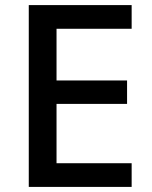

<svg xmlns="http://www.w3.org/2000/svg" viewBox="-20 -734 595 754"><path d="M93 0V-714H497V-621H202V-418H479V-326H202V-93H497V0Z"/></svg>

Font: Noto Sans Symbols Medium
Style: Regular
Weight: 500
Version: Version 2.002